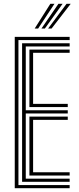

<svg xmlns="http://www.w3.org/2000/svg" viewBox="-20 -995 416 1015"><path d="M58 0V-800H348.2V-783.2H77.5V-16.8H348.2V0ZM135.5 -67.2V-378.5H338.2V-361.5H155V-84.2H348.2V-67.2ZM96.8 -33.8V-766.2H348.2V-749.5H116.2V-412H338.2V-395.2H116.2V-50.5H348.2V-33.8ZM135.5 -429V-732.8H348.2V-715.8H155V-445.8H338.2V-429ZM163.2 -844 246.2 -975H268L181.5 -844ZM234.2 -844 331.8 -975H353.8L252.5 -844ZM199 -844 289 -975H311L217 -844Z"/></svg>

Font: Big Shoulders Inline Text Thin SemiBold
Style: Regular
Weight: 600
Version: Version 2.002